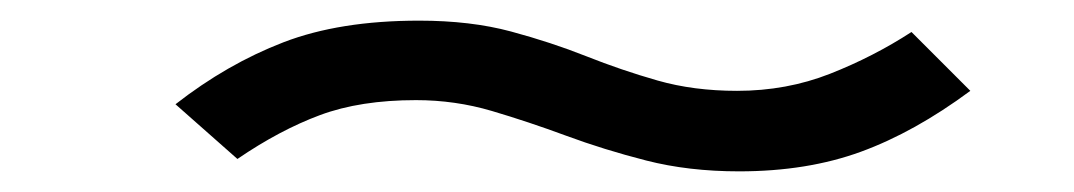

<svg xmlns="http://www.w3.org/2000/svg" viewBox="-20 -414 1040 186"><path d="M696 -248Q647 -248 606 -258.5Q565 -269 528.5 -282.5Q492 -296 456.5 -306.5Q421 -317 383 -317Q329 -317 290 -302.5Q251 -288 210 -260L150 -313Q200 -352 254.5 -373Q309 -394 386 -394Q436 -394 475 -383.5Q514 -373 548 -359.5Q582 -346 617 -336Q652 -326 694 -326Q742 -326 784 -342.5Q826 -359 863 -383L920 -326Q866 -286 814 -267Q762 -248 696 -248Z"/></svg>

Font: Inconsolata UltraExpanded Medium
Style: Regular
Weight: 500
Width: 9
Monospace: yes
Designer: Raph Levien, Cyreal, Brenton Simpson
Foundry: Raph Levien, Cyreal, Google
Version: Version 3.001; ttfautohint (v1.8.2.53-6de2)